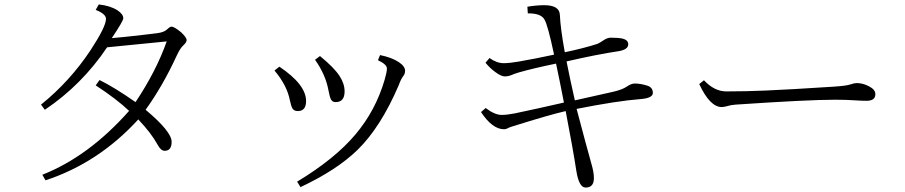

<svg xmlns="http://www.w3.org/2000/svg" viewBox="-20 -802 4040 857"><path d="M629.9 -312Q746.1 -214.8 746.1 -168.9Q746.1 -128.9 714.8 -128.9Q697.8 -128.9 683.1 -156.7Q655.3 -207.5 597.2 -269Q420.4 -75.2 183.1 2.9L168.9 -22Q376 -103.5 556.2 -307.1Q499.5 -360.8 407.2 -420.9L424.3 -444.8Q490.7 -412.1 585 -346.2Q677.2 -484.4 724.1 -617.2L458 -590.8Q345.7 -423.3 180.2 -312L163.1 -335Q292.5 -439.5 384.3 -578.1Q453.1 -683.1 453.1 -717.8Q453.1 -739.7 407.2 -757.8L420.9 -782.2Q472.7 -776.4 504.4 -755.9Q530.3 -738.8 530.3 -720.2Q530.3 -708.5 479 -631.8Q527.3 -635.7 616.2 -646L681.2 -653.8Q712.9 -657.7 727.1 -671.9Q738.3 -683.1 746.1 -683.1Q757.3 -683.1 788.1 -658.2Q813 -634.8 813 -623Q813 -612.8 797.9 -599.1Q783.7 -586.4 768.1 -552.2Q706.5 -418.5 629.9 -312Z M1205.1 -487.3 1227.1 -504.4Q1346.2 -424.3 1346.2 -351.1Q1346.2 -306.2 1309.1 -306.2Q1293 -306.2 1285.6 -317.4Q1279.8 -326.7 1273.9 -354Q1261.2 -420.9 1205.1 -487.3ZM1386.2 -535.2 1408.2 -551.8Q1471.2 -500.5 1495.6 -462.9Q1518.1 -428.7 1518.1 -394Q1518.1 -346.2 1478 -346.2Q1463.9 -346.2 1457.5 -357.9Q1451.7 -368.7 1446.3 -397.9Q1433.6 -468.3 1386.2 -535.2ZM1321.3 33.2 1306.2 8.8Q1474.1 -92.3 1566.4 -201.7Q1656.7 -308.6 1696.8 -445.8Q1707 -480.5 1707 -496.1Q1707 -514.6 1667 -533.2L1676.3 -556.2Q1729 -545.4 1759.8 -524.9Q1788.1 -506.3 1788.1 -485.8Q1788.1 -472.7 1780.3 -462.9Q1769 -448.2 1760.3 -422.9Q1679.7 -234.4 1575.7 -132.8Q1483.4 -43 1321.3 33.2Z M2453.1 -558.1Q2425.3 -689.9 2410.2 -714.8Q2394.5 -743.2 2335.9 -742.2L2334 -772Q2374.5 -778.8 2409.2 -778.8Q2477.1 -778.8 2479 -735.8Q2481.4 -676.3 2501 -568.8Q2585 -586.4 2646 -606Q2656.2 -609.9 2672.9 -621.6Q2690.4 -633.8 2706.1 -633.8Q2739.3 -633.8 2758.3 -629.9Q2784.2 -623.5 2784.2 -604Q2784.2 -581.1 2742.2 -573.7Q2644 -559.1 2508.8 -527.8Q2524.9 -446.3 2545.9 -354Q2594.7 -364.3 2720.2 -393.1Q2759.3 -402.8 2776.9 -415Q2797.4 -429.2 2813 -429.2Q2839.8 -429.2 2870.1 -419.4Q2894 -411.6 2894 -387.2Q2894 -364.3 2840.8 -359.9Q2733.4 -351.6 2553.7 -315.9Q2601.6 -134.8 2620.1 -69.8Q2630.9 -33.2 2630.9 -6.8Q2630.9 35.2 2593.8 35.2Q2564.5 35.2 2552.7 -38.1Q2537.1 -139.6 2504.9 -306.2Q2428.7 -288.6 2269 -238.3Q2252.4 -233.4 2245.1 -229Q2238.3 -225.1 2230 -225.1Q2177.7 -225.1 2127 -301.8L2147.9 -319.8Q2188.5 -289.1 2218.8 -289.1Q2243.2 -289.1 2277.8 -295.9Q2377.9 -316.9 2497.1 -344.2Q2477.5 -445.8 2461.9 -518.1Q2363.8 -498 2296.9 -479Q2272.5 -471.7 2265.1 -467.8Q2249 -460.9 2232.9 -460.9Q2217.3 -460.9 2191.4 -480Q2168 -496.6 2147 -522L2165 -543Q2196.8 -520 2229 -520Q2252 -520 2293.9 -526.9Q2369.6 -540 2453.1 -558.1Z M3122.1 -443.8Q3168.5 -394 3222.2 -394Q3311.5 -394 3397.9 -397.9Q3503.4 -402.3 3698.2 -415Q3755.9 -418.5 3776.4 -425.3Q3792.5 -431.2 3804.2 -431.2Q3831.1 -431.2 3858.4 -417Q3887.2 -402.3 3887.2 -381.8Q3887.2 -352.1 3848.1 -352.1Q3826.2 -352.1 3798.3 -354Q3757.3 -356.9 3708 -356.9Q3586.4 -356.9 3263.2 -335Q3241.7 -333.5 3225.1 -328.1Q3210.9 -324.2 3201.2 -324.2Q3148.9 -324.2 3101.1 -426.8Z"/></svg>

Font: I.Ming
Style: Regular
Weight: 400
Designer: Ichiten Fonts Project
Version: Version 6.11; Dec 27, 2019